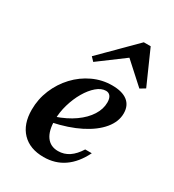

<svg xmlns="http://www.w3.org/2000/svg" viewBox="-167 -767 795 875"><g transform="rotate(30 231.0 -329.5)"><path d="M196.8 11.3Q124.2 11.3 83.5 -31Q42.7 -73.4 42.7 -149.2Q42.7 -204.8 63.7 -255.2Q84.7 -305.6 121.4 -344.8Q158.1 -383.9 205.6 -406Q253.2 -428.2 305.6 -428.2Q358.9 -428.2 386.7 -406.5Q414.5 -384.7 414.5 -343.5Q414.5 -300 381.9 -260.5Q349.2 -221 289.5 -190.7Q229.8 -160.5 148.4 -143.5V-173.4Q204.8 -192.7 244 -220.6Q283.1 -248.4 304 -281.5Q325 -314.5 325 -349.2Q325 -371 316.5 -381.9Q308.1 -392.7 293.5 -392.7Q269.4 -392.7 245.2 -372.2Q221 -351.6 201.2 -317.7Q181.5 -283.9 169.4 -242.7Q157.3 -201.6 157.3 -160.5Q157.3 -104.8 178.6 -75Q200 -45.2 240.3 -45.2Q271.8 -45.2 297.6 -62.5Q323.4 -79.8 344.4 -113.7H379Q348.4 -51.6 302.8 -20.2Q257.3 11.3 196.8 11.3ZM176.6 -477.4 158.1 -496.8 331.5 -670.2H367.7L446 -493.5L419.4 -477.4L291.1 -593.5L337.1 -596.8Z"/></g></svg>

Font: Playfair 9pt
Style: Bold Italic
Weight: 700
Italic angle: -15.6°
Designer: Claus Eggers Sørensen
Foundry: Claus Eggers Sørensen
Version: Version 2.203